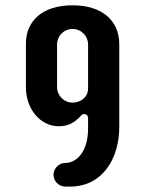

<svg xmlns="http://www.w3.org/2000/svg" viewBox="-20 -693 540 713"><path d="M239.3 0C363.8 0 422.9 -108.4 422.9 -220.7V-528.8C422.9 -616.7 358.9 -673.3 249.5 -673.3C138.7 -673.3 76.2 -616.7 76.2 -529.8V-368.7C76.2 -289.6 128.4 -224.1 198.7 -224.1C235.4 -224.1 257.3 -239.7 274.9 -257.3C280.3 -262.7 285.2 -269.5 292.5 -269.5C298.3 -269.5 307.1 -266.1 307.1 -253.9V-215.8C307.1 -128.4 263.7 -87.9 222.7 -87.9C198.7 -87.9 178.7 -67.4 178.7 -43.9C178.7 -20 198.7 0 222.7 0ZM191.9 -527.3C191.9 -559.6 216.8 -585.4 249.5 -585.4C281.7 -585.4 307.1 -559.6 307.1 -527.3V-364.3C307.1 -332.5 280.3 -312 249.5 -312C217.3 -312 191.9 -337.9 191.9 -370.1Z"/></svg>

Font: Supermercado One
Style: Regular
Weight: 400
Designer: James Grieshaber
Foundry: James Grieshaber
Version: Version 1.002